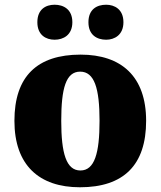

<svg xmlns="http://www.w3.org/2000/svg" viewBox="-20 -782 680 812"><path d="M211 -614C248 -614 286 -634 286 -688C286 -743 248 -762 211 -762C174 -762 138 -743 138 -688C138 -634 174 -614 211 -614ZM429 -614C464 -614 502 -634 502 -688C502 -743 464 -762 429 -762C390 -762 354 -743 354 -688C354 -634 390 -614 429 -614ZM318 10C502 10 598 -83 598 -271C598 -459 493 -551 321 -551C137 -551 41 -459 41 -271C41 -83 146 10 318 10ZM320 -61C260 -61 239 -134 239 -271C239 -409 259 -479 319 -479C379 -479 401 -409 401 -271C401 -134 380 -61 320 -61Z"/></svg>

Font: UArctic Serif Black
Style: Regular
Weight: 900
Designer: Customization by Puisto advertising & original work Monotype Design Team
Foundry: Monotype Imaging Inc.
Version: Version 2.004